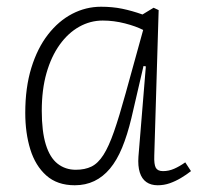

<svg xmlns="http://www.w3.org/2000/svg" viewBox="-20 -536 595 570"><path d="M438 -74Q437 -48 442.5 -38Q448 -28 464 -28Q481 -28 497 -35Q513 -42 530 -54L547 -28Q533 -17 517 -7.5Q501 2 484 8Q467 14 448 14Q428 14 414.5 4.5Q401 -5 395 -24Q389 -43 391 -71L413 -339L406 -340L370 -185Q358 -135 342.5 -97.5Q327 -60 306.5 -35.5Q286 -11 260 1.5Q234 14 202 14Q150 14 117.5 -15Q85 -44 70 -92.5Q55 -141 55 -201Q55 -276 73 -334.5Q91 -393 122.5 -433.5Q154 -474 194.5 -495Q235 -516 280 -516Q314 -516 343 -510Q372 -504 403 -493L436 -513L451 -506ZM205 -32Q232 -32 251.5 -41.5Q271 -51 287 -76Q303 -101 318.5 -145.5Q334 -190 353 -259L405 -447Q384 -458 351 -466.5Q318 -475 285 -475Q248 -475 215 -456.5Q182 -438 157 -403Q132 -368 118 -319Q104 -270 104 -207Q104 -146 116 -107Q128 -68 151 -50Q174 -32 205 -32Z"/></svg>

Font: Literata ExtraLight
Style: Italic
Weight: 250
Italic angle: -2°
Designer: Latin by Veronika Burian and Jose Scaglione. Greek by Irene Vlachou. Cyrillic by Vera Evstafieva
Foundry: TypeTogether
Version: Version 3.002